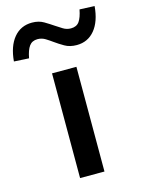

<svg xmlns="http://www.w3.org/2000/svg" viewBox="-172 -816 652 882"><g transform="rotate(-15 154.0 -374.5)"><path d="M97 0V-498H213V0ZM13 -592 -58 -596Q-52 -667 -19 -707Q14 -747 68 -747Q100 -747 123.5 -733Q147 -719 166 -706Q181 -696 198 -685.5Q215 -675 235 -675Q262 -675 275 -693.5Q288 -712 295 -749L366 -746Q360 -674 327 -634Q294 -594 241 -594Q208 -594 184 -608Q160 -622 142 -635Q127 -646 110 -656.5Q93 -667 73 -667Q47 -667 33.5 -648.5Q20 -630 13 -592Z"/></g></svg>

Font: Nunito Sans 7pt SemiExpanded SemiBold
Style: Regular
Weight: 600
Width: 6
Designer: Vernon Adams
Foundry: Vernon Adams
Version: Version 3.101;gftools[0.9.27]